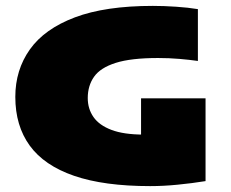

<svg xmlns="http://www.w3.org/2000/svg" viewBox="-20 -623 785 652"><path d="M490 9Q333 9 231.5 -26Q130 -61 81 -128.5Q32 -196 32 -294Q32 -385.5 81.5 -455.2Q131 -525 234.2 -564Q337.5 -603 499 -603Q536.5 -603 577.8 -600.2Q619 -597.5 652 -592V-416Q624.5 -420 589.2 -423Q554 -426 517 -426Q425 -426 373 -409.5Q321 -393 299.5 -362.5Q278 -332 278 -290Q278 -253.5 297.5 -225.5Q317 -197.5 358.8 -181.8Q400.5 -166 468 -166Q495 -166 528 -168.2Q561 -170.5 588 -174L459 -70V-289H678V-8Q631.5 -0.5 583.2 4.2Q535 9 490 9Z"/></svg>

Font: Encode Sans SC Expanded Black
Style: Regular
Weight: 900
Width: 7
Designer: Multiple Designers
Foundry: Impallari Type
Version: Version 3.002